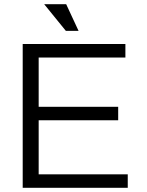

<svg xmlns="http://www.w3.org/2000/svg" viewBox="-20 -901 707 921"><path d="M592.8 -64.9H165.5V-324.2H546.9V-388.7H165.5V-625H581.5V-689.9H88.9V0H592.8ZM297.4 -880.9H191.9L295.9 -752.9H356.9Z"/></svg>

Font: Saysettha
Style: Regular
Weight: 400
Designer: John M. Durdin
Foundry: Lao Script for Windows
Version: Version 2.201